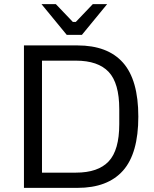

<svg xmlns="http://www.w3.org/2000/svg" viewBox="-20 -910 748 930"><path d="M96 0V-690H355.2Q501.6 -690 575.8 -606.4Q650 -522.7 650 -345Q650 -167 575.8 -83.5Q501.6 0 355.2 0ZM183.4 -73.8H348Q455 -73.8 506.4 -128.3Q557.7 -182.9 557.7 -308.7V-381.3Q557.7 -507.1 506.4 -561.7Q455 -616.2 348 -616.2H183.4ZM499 -890 376.7 -741.1H303.3L181 -890H250.5L332.8 -803.8H347.2L429.5 -890Z"/></svg>

Font: Mozilla Text ExtraLight
Style: Regular
Weight: 200
Designer: Studio DRAMA
Foundry: Studio DRAMA
Version: Version 1.000